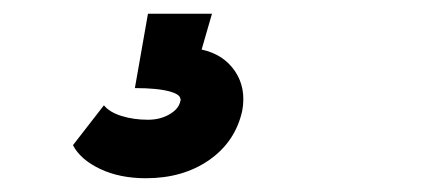

<svg xmlns="http://www.w3.org/2000/svg" viewBox="-20 -25 640 279"><path d="M192 234Q154 234 125.5 220.5Q97 207 86 186L131 128Q139 138 156.5 143.5Q174 149 195 149Q213 149 226.5 141Q240 133 242 122Q243 120 242 118Q241 112 227 108Q209 103 176 103L195 -5H288L273 47Q305 54 321.5 78.5Q338 103 332 136Q322 181 284 207.5Q246 234 192 234Z"/></svg>

Font: Victor Mono Thin SemiBold
Style: Italic
Weight: 600
Italic angle: -12°
Monospace: yes
Version: Version 1.561;gftools[0.9.30]